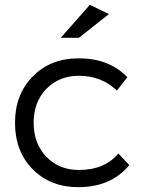

<svg xmlns="http://www.w3.org/2000/svg" viewBox="-20 -770 601 793"><path d="M42 -263Q42 -380 115.5 -454.5Q189 -529 303 -529Q430 -530 506 -451L463 -396Q399 -457 306 -457Q224 -457 171.5 -403Q119 -349 119 -263Q119 -177 171.5 -122.5Q224 -68 306 -68Q412 -68 469 -136L514 -88Q439 3 303 3Q188 3 115 -71Q42 -145 42 -263ZM231 -614 351 -750 430 -712 306 -614Z"/></svg>

Font: Trueno
Style: Lt
Weight: 300
Designer: Julieta Ulanovsky
Foundry: Julieta Ulanovsky
Version: Version 3.001b